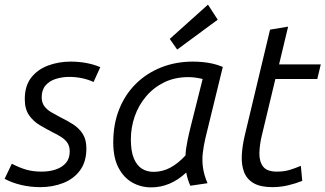

<svg xmlns="http://www.w3.org/2000/svg" viewBox="-30 -796 1405 829"><path d="M144 12Q101 12 61 2.5Q21 -7 -10 -24L21 -89Q56 -71 85 -63Q114 -55 150 -55Q184 -55 211.5 -64.5Q239 -74 255 -93Q271 -112 271 -142Q271 -164 261.5 -178.5Q252 -193 235 -204Q218 -215 197 -225Q170 -239 142 -255.5Q114 -272 95.5 -298.5Q77 -325 77 -368Q77 -425 104.5 -460.5Q132 -496 177.5 -513Q223 -530 275 -530Q310 -530 342.5 -524Q375 -518 403 -506L374 -442Q353 -452 325.5 -458Q298 -464 269 -464Q239 -464 211.5 -455.5Q184 -447 167 -427.5Q150 -408 150 -376Q150 -353 161.5 -337.5Q173 -322 192 -311Q211 -300 232 -289Q261 -275 286.5 -258.5Q312 -242 327.5 -217.5Q343 -193 343 -155Q343 -98 316 -61Q289 -24 243.5 -6Q198 12 144 12Z M623 13Q578 13 541 -8Q504 -29 481.5 -72Q459 -115 459 -181Q459 -260 484.5 -324Q510 -388 556.5 -434Q603 -480 666 -505Q729 -530 803 -530Q823 -530 845 -528Q867 -526 889 -521Q911 -516 932 -507L857 -200Q849 -166 845.5 -134.5Q842 -103 846.5 -71.5Q851 -40 866 -5L792 6Q786 -6 781.5 -21Q777 -36 774 -51Q740 -19 702 -3Q664 13 623 13ZM633 -54Q672 -54 706 -72.5Q740 -91 771 -125Q772 -152 779 -186Q786 -220 793 -248L845 -455Q828 -459 813 -461Q798 -463 783 -463Q725 -463 679 -440.5Q633 -418 600.5 -379.5Q568 -341 551.5 -293Q535 -245 535 -194Q535 -143 548 -112Q561 -81 583 -67.5Q605 -54 633 -54ZM735 -582 703 -628 868 -776 910 -711Z M1146 12Q1094 12 1064.5 -5.5Q1035 -23 1023.5 -54Q1012 -85 1014 -125.5Q1016 -166 1027 -212L1136 -668L1214 -681L1175 -518H1355L1340 -455H1159L1100 -209Q1091 -171 1090 -135.5Q1089 -100 1105.5 -77.5Q1122 -55 1165 -55Q1196 -55 1219.5 -62Q1243 -69 1269 -80L1275 -15Q1248 -4 1214.5 4Q1181 12 1146 12Z"/></svg>

Font: Ubuntu Sans
Style: Italic
Weight: 400
Italic angle: -13.5°
Designer: Dalton Maag Ltd
Foundry: Dalton Maag Ltd
Version: Version 1.006